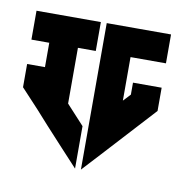

<svg xmlns="http://www.w3.org/2000/svg" viewBox="-48 -386 388 409"><g transform="rotate(10 145.5 -181.5)"><path d="M151.9 -340.3V-277.8V-115.2V-23.4L188 -62.5L291 -174.8V-225.1H229V-199.2L214.4 -183.6V-277.8H291V-340.3H214.4ZM0 -340.3V-277.8H38.6V-225.1H0V-174.8L38.6 -133.3L43 -128.4L64.9 -104L103 -62.5L139.2 -23.4V-115.2L100.6 -157.2V-277.8H139.2V-340.3Z"/></g></svg>

Font: Oshawa
Style: Regular
Weight: 400
Designer: Sadat Fauzi
Foundry: Intuisi Creative
Version: Version 001.000